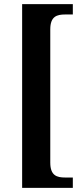

<svg xmlns="http://www.w3.org/2000/svg" viewBox="-20 -780 404 928"><path d="M87 128H332V78H295C255 78 223 69 223 6V-638C223 -701 255 -710 295 -710H332V-760H87Z"/></svg>

Font: Noto Serif Tamil Condensed
Style: Bold
Weight: 700
Width: 3
Designer: Indian Type Foundry, Tom Grace, and the Monotype Design Team
Foundry: Monotype Imaging Inc.
Version: Version 2.004